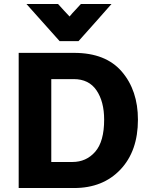

<svg xmlns="http://www.w3.org/2000/svg" viewBox="-20 -946 754 966"><path d="M113 -926H272Q286 -910 300.5 -894.5Q315 -879 330 -863Q343 -879 358 -894.5Q373 -910 387 -926H541Q500 -879 458 -832Q416 -785 375 -739H280ZM353 0H74V-680H353Q512 -680 593 -585.5Q674 -491 674 -344Q674 -186 586 -93Q498 0 353 0ZM351 -548H238V-131H344Q414 -131 459 -182.5Q504 -234 504 -344Q504 -435 465.5 -491.5Q427 -548 351 -548Z"/></svg>

Font: Palanquin Dark SemiBold
Style: Regular
Weight: 600
Designer: Pria Ravichandran
Version: Version 1.001